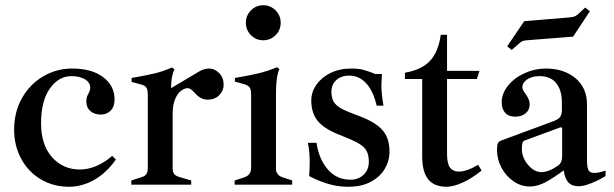

<svg xmlns="http://www.w3.org/2000/svg" viewBox="-20 -706 2348 734"><path d="M34 -210Q34 -278 64 -331Q94 -384 145 -414Q196 -444 256 -444Q331 -444 374.5 -411Q418 -378 418 -326Q418 -298 403 -283Q388 -268 365 -268Q341 -268 325.5 -281.5Q310 -295 310 -318Q310 -335 318 -348Q319 -350 322 -356.5Q325 -363 325 -370Q325 -391 304.5 -403Q284 -415 253 -415Q204 -415 170.5 -367.5Q137 -320 137 -235Q137 -152 179 -105Q221 -58 285 -58Q348 -58 409 -110L423 -96Q386 -44 339.5 -18Q293 8 244 8Q184 8 136 -20.5Q88 -49 61 -99Q34 -149 34 -210Z M835 -382Q835 -359 818 -342Q801 -325 774 -325Q748 -325 726 -349Q724 -351 718.5 -357Q713 -363 707.5 -366Q702 -369 697 -369Q687 -369 673.5 -360Q660 -351 650 -328.5Q640 -306 640 -269V-60Q640 -47 647 -39.5Q654 -32 670 -28L711 -16V0H482V-16L519 -28Q534 -32 539.5 -40.5Q545 -49 545 -64V-344Q545 -364 539 -372Q533 -380 519 -383L483 -393V-408Q541 -418 572 -425.5Q603 -433 637 -448L647 -441Q634 -415 634 -369L740 -432Q761 -444 778 -444Q801 -444 818 -426.5Q835 -409 835 -382Z M877 -16 914 -28Q940 -37 940 -64V-345Q940 -364 934 -372Q928 -380 914 -384L878 -394V-408Q932 -417 967.5 -425.5Q1003 -434 1039 -449L1048 -442Q1035 -413 1035 -349V-60Q1035 -48 1042.5 -39.5Q1050 -31 1061 -28L1097 -16V0H877ZM920 -619Q920 -647 939.5 -666.5Q959 -686 986 -686Q1014 -686 1033.5 -666.5Q1053 -647 1053 -619Q1053 -591 1033.5 -571.5Q1014 -552 986 -552Q959 -552 939.5 -571.5Q920 -591 920 -619Z M1162 -33Q1164 -67 1164 -86Q1164 -126 1157 -160H1190Q1199 -98 1233 -58.5Q1267 -19 1320 -19Q1350 -19 1370 -38Q1390 -57 1390 -87Q1390 -113 1381.5 -129Q1373 -145 1350.5 -158Q1328 -171 1282 -189Q1223 -211 1196.5 -241.5Q1170 -272 1170 -322Q1170 -354 1189.5 -382Q1209 -410 1243.5 -427Q1278 -444 1323 -444Q1351 -444 1369.5 -439Q1388 -434 1415 -423H1440Q1438 -391 1438 -380Q1438 -348 1446 -302H1420Q1407 -358 1380 -387.5Q1353 -417 1314 -417Q1285 -417 1266 -400Q1247 -383 1247 -356Q1247 -331 1256 -316.5Q1265 -302 1286 -290.5Q1307 -279 1349 -264Q1412 -241 1440.5 -210.5Q1469 -180 1469 -126Q1469 -91 1451 -60.5Q1433 -30 1397.5 -11Q1362 8 1311 8Q1269 8 1230 -4.5Q1191 -17 1162 -33Z M1594 -108V-404H1528V-428Q1592 -439 1624 -473.5Q1656 -508 1665 -573H1689V-435H1813L1803 -404H1689V-117Q1689 -80 1700.5 -65Q1712 -50 1734 -50Q1764 -50 1808 -76L1821 -54Q1784 -24 1748.5 -8Q1713 8 1687 8Q1640 8 1617 -20.5Q1594 -49 1594 -108Z M2295 -54V-33Q2271 -18 2241.5 -6Q2212 6 2192 6Q2166 6 2152.5 -9Q2139 -24 2135 -55Q2098 -27 2066.5 -10Q2035 7 2006 7Q1972 7 1943 -13Q1914 -33 1897 -65Q1880 -97 1880 -133Q1880 -150 1883 -157.5Q1886 -165 1894 -168L2094 -242Q2114 -249 2121 -258.5Q2128 -268 2128 -286V-314Q2128 -361 2106.5 -388Q2085 -415 2042 -415Q2014 -415 1995.5 -402.5Q1977 -390 1977 -372Q1977 -363 1989 -347Q2005 -326 2005 -307Q2005 -286 1989.5 -273Q1974 -260 1950 -260Q1925 -260 1911.5 -274.5Q1898 -289 1898 -315Q1898 -349 1922.5 -379Q1947 -409 1986 -426.5Q2025 -444 2066 -444Q2136 -444 2180 -407Q2224 -370 2224 -307V-93Q2224 -69 2229 -57Q2234 -45 2251 -45Q2271 -45 2295 -54ZM2129 -214Q2129 -217 2127 -218.5Q2125 -220 2122 -219L1986 -169Q1980 -167 1977.5 -160Q1975 -153 1975 -137Q1975 -104 1998.5 -76Q2022 -48 2050 -48Q2078 -48 2115 -74Q2129 -85 2129 -107ZM1919 -529 1984 -625 2163 -640Q2171 -641 2176 -643Q2181 -645 2188 -650L2217 -677L2235 -663L2171 -566L1993 -552Q1983 -551 1978 -549Q1973 -547 1966 -541L1936 -515Z"/></svg>

Font: Ibarra Real Nova SemiBold
Style: Regular
Weight: 600
Designer: Jose Maria Ribagorda & Octavio Pardo
Foundry: Jose Maria Ribagorda
Version: Version 1.014